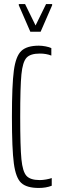

<svg xmlns="http://www.w3.org/2000/svg" viewBox="-20 -922 291 950"><path d="M39 -344Q39 -501 48.5 -572.5Q58 -644 85.5 -670Q113 -696 172 -696Q188 -696 206 -692.5Q224 -689 234 -684V-647Q209 -657 177 -657Q130 -657 111 -636Q92 -615 86 -554Q80 -493 80 -344Q80 -195 86 -134Q92 -73 111 -52Q130 -31 177 -31Q191 -31 208 -34Q225 -37 236 -41V-3Q208 8 172 8Q112 8 85 -17Q58 -42 48.5 -113.5Q39 -185 39 -344ZM130 -765 73 -896V-902H104L156 -796L208 -902H238V-896L181 -765Z"/></svg>

Font: Saira Ultra Condensed ExLight
Style: Regular
Weight: 200
Width: 1
Designer: Hector Gatti with collaboration of the Omnibus-Type team
Foundry: Omnibus-Type
Version: Version 1.001; ttfautohint (v1.8)